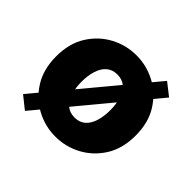

<svg xmlns="http://www.w3.org/2000/svg" viewBox="-136 -685 872 872"><g transform="rotate(45 300.0 -249.5)"><path d="M300 12Q234 12 176 -19Q118 -50 81.5 -108Q45 -166 45 -249Q45 -332 81.5 -390Q118 -448 176 -479Q234 -510 300 -510Q366 -510 424 -479Q482 -448 518.5 -390Q555 -332 555 -249Q555 -166 518.5 -108Q482 -50 424 -19Q366 12 300 12ZM300 -111Q332 -111 352 -128.5Q372 -146 382 -177.5Q392 -209 392 -249Q392 -289 382 -320.5Q372 -352 352 -369.5Q332 -387 300 -387Q269 -387 248.5 -369.5Q228 -352 218 -320.5Q208 -289 208 -249Q208 -209 218 -177.5Q228 -146 248.5 -128.5Q269 -111 300 -111ZM120 27 60 -21 480 -526 540 -479Z"/></g></svg>

Font: Source Code Pro ExtraBold
Style: Regular
Weight: 800
Monospace: yes
Designer: Paul D. Hunt, Teo Tuominen
Foundry: Adobe Systems Incorporated
Version: Version 1.018;hotconv 1.0.116;makeotfexe 2.5.65601